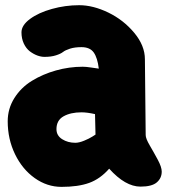

<svg xmlns="http://www.w3.org/2000/svg" viewBox="-20 -731 660 742"><path d="M540 -502 543 -209Q543 -195.8 558.6 -169.2Q574.2 -142.6 589.6 -114Q605 -85.4 605 -67.9Q605 -42.5 585.9 -26.1Q566.9 -9.8 522.9 -9.8Q464.4 -9.8 401.9 -79.1Q367.2 -39.6 324.7 -24.2Q282.2 -8.8 217.8 -8.8Q162.1 -8.8 114.3 -42.7Q66.4 -76.7 38.1 -135Q9.8 -193.4 9.8 -262.2Q9.8 -311 35.4 -351.8Q61 -392.6 103 -418.5Q145 -444.3 196 -458.7Q247.1 -473.1 299.8 -473.1Q313 -473.1 332.5 -470Q352.1 -466.8 361.8 -465.8Q356.9 -507.3 342.3 -528.1Q327.6 -548.8 294.9 -548.8Q269 -548.8 250.7 -543Q232.4 -537.1 223.4 -530Q214.4 -522.9 196 -517.1Q177.7 -511.2 151.9 -511.2Q138.7 -511.2 124 -516.6Q109.4 -522 95.2 -532.7Q81.1 -543.5 72 -562.7Q63 -582 63 -606Q63 -633.3 95.9 -657.7Q128.9 -682.1 180.7 -696.5Q232.4 -710.9 286.1 -710.9Q339.8 -710.9 398.7 -682.4Q457.5 -653.8 498.8 -604.2Q540 -554.7 540 -502ZM294.9 -296.9Q252.9 -296.9 225.6 -281.5Q198.2 -266.1 198.2 -231.9Q198.2 -207 220.2 -193.1Q242.2 -179.2 271 -179.2Q285.6 -179.2 305.2 -187.3Q324.7 -195.3 336.9 -203.1L349.1 -210.9L347.2 -290Q316.9 -296.9 294.9 -296.9Z"/></svg>

Font: Blue Custard
Style: Regular
Weight: 400
Version: Version 01.01